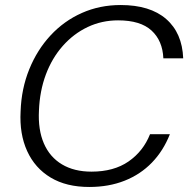

<svg xmlns="http://www.w3.org/2000/svg" viewBox="-20 -732 754 764"><path d="M335 12Q244 12 181.5 -25.5Q119 -63 88 -131Q57 -199 62 -289Q65 -379 96.5 -456.5Q128 -534 181.5 -591.5Q235 -649 306 -680.5Q377 -712 460 -712Q577 -712 641 -656.5Q705 -601 709 -500H630Q627 -570 583 -610.5Q539 -651 450 -651Q385 -651 329 -624.5Q273 -598 230 -549.5Q187 -501 162.5 -435.5Q138 -370 135 -292Q131 -216 154.5 -161.5Q178 -107 226.5 -78Q275 -49 344 -49Q433 -49 491.5 -89.5Q550 -130 577 -198H656Q630 -132 584.5 -85Q539 -38 476 -13Q413 12 335 12Z"/></svg>

Font: DM Sans Light
Style: Italic
Weight: 300
Italic angle: -10°
Designer: Colophon Foundry, Jonny Pinhorn
Foundry: Colophon Foundry
Version: Version 4.004;gftools[0.9.30]